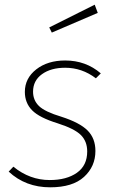

<svg xmlns="http://www.w3.org/2000/svg" viewBox="-20 -789 501 819"><path d="M384 -769 397 -734 201 -650 190 -672ZM258 -531Q346 -531 410 -476L389 -455Q330 -500 258 -500Q197 -500 159 -472.5Q121 -445 121 -398Q121 -361 146.5 -336.5Q172 -312 242 -291Q320 -266 353.5 -232.5Q387 -199 387 -145Q387 -79 338.5 -34.5Q290 10 194 10Q89 10 17 -57L37 -78Q107 -21 192 -21Q264 -21 308 -52Q352 -83 352 -143Q352 -186 325 -213Q298 -240 226 -263Q148 -287 117 -318.5Q86 -350 86 -397Q86 -455 134.5 -493Q183 -531 258 -531Z"/></svg>

Font: Fira Sans UltraLight
Style: Italic
Weight: 200
Italic angle: -8°
Designer: Carrois Corporate & Edenspiekermann AG
Foundry: Carrois Corporate GbR & Edenspiekermann AG
Version: Version 4.203;PS 004.203;hotconv 1.0.88;makeotf.lib2.5.64775